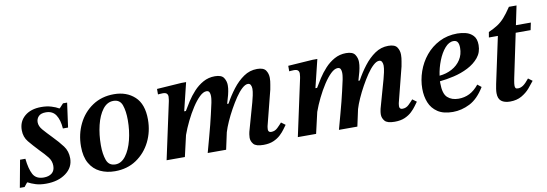

<svg xmlns="http://www.w3.org/2000/svg" viewBox="-53 -910 3540 1242"><g transform="rotate(-10 1717.5 -289.5)"><path d="M170 14Q130 14 101.5 5Q73 -4 53 -15H49L28 11H-3L30 -168H65Q72 -101 91.5 -64.5Q111 -28 162 -28Q195 -28 215 -44Q235 -60 235 -92Q235 -124 215 -149.5Q195 -175 162 -208Q127 -245 100.5 -277Q74 -309 74 -354Q74 -411 114.5 -445.5Q155 -480 224 -480Q260 -480 289.5 -471Q319 -462 337 -451H341L367 -479H394L372 -319H338Q334 -376 312.5 -408.5Q291 -441 247 -441Q214 -441 199 -425Q184 -409 184 -387Q184 -361 205.5 -336Q227 -311 262 -275Q300 -236 325.5 -202Q351 -168 351 -121Q351 -61 300 -23.5Q249 14 170 14Z M623 12Q569 12 526 -8.5Q483 -29 458 -72.5Q433 -116 433 -184Q433 -264 466 -331.5Q499 -399 559.5 -439.5Q620 -480 701 -480Q784 -480 837 -431Q890 -382 890 -281Q890 -202 857 -135.5Q824 -69 764 -28.5Q704 12 623 12ZM633 -31Q672 -31 701 -69.5Q730 -108 745.5 -169.5Q761 -231 761 -300Q761 -359 747 -398.5Q733 -438 690 -438Q649 -438 620 -400Q591 -362 576 -300.5Q561 -239 561 -169Q561 -111 575.5 -71Q590 -31 633 -31Z M1598 11Q1549 11 1533 -8Q1517 -27 1517 -50Q1517 -61 1519 -72.5Q1521 -84 1522 -88L1574 -273Q1579 -290 1584.5 -316Q1590 -342 1590 -359Q1590 -373 1584.5 -384Q1579 -395 1566 -395Q1549 -395 1527.5 -375.5Q1506 -356 1484 -323.5Q1462 -291 1441 -253Q1420 -215 1403.5 -178Q1387 -141 1378 -111L1354 0H1233Q1249 -59 1260.5 -101Q1272 -143 1280.5 -176.5Q1289 -210 1296.5 -242.5Q1304 -275 1313 -316Q1313 -317 1315.5 -331Q1318 -345 1318 -359Q1318 -374 1313 -384.5Q1308 -395 1294 -395Q1273 -395 1248.5 -371.5Q1224 -348 1199 -309.5Q1174 -271 1152 -226Q1130 -181 1115 -139L1083 0H963L1043 -371Q1043 -371 1045 -382Q1047 -393 1047 -403Q1047 -416 1039.5 -423.5Q1032 -431 1013 -431Q1005 -431 993.5 -430Q982 -429 982 -429V-465L1144 -476H1175L1130 -292H1141Q1156 -318 1176.5 -350Q1197 -382 1224.5 -412Q1252 -442 1287 -461.5Q1322 -481 1364 -481Q1408 -481 1422.5 -458.5Q1437 -436 1437 -410Q1437 -390 1433 -370Q1429 -350 1428 -347L1412 -291H1421Q1447 -339 1480 -382Q1513 -425 1553 -452.5Q1593 -480 1641 -480Q1684 -480 1698.5 -458.5Q1713 -437 1713 -409Q1713 -388 1708.5 -365Q1704 -342 1703 -334L1645 -106Q1645 -106 1643.5 -98.5Q1642 -91 1642 -83Q1642 -63 1662 -63Q1686 -63 1704 -80.5Q1722 -98 1734 -112L1761 -92Q1754 -83 1742 -66Q1730 -49 1711 -31Q1692 -13 1664.5 -1Q1637 11 1598 11Z M2460 11Q2411 11 2395 -8Q2379 -27 2379 -50Q2379 -61 2381 -72.5Q2383 -84 2384 -88L2436 -273Q2441 -290 2446.5 -316Q2452 -342 2452 -359Q2452 -373 2446.5 -384Q2441 -395 2428 -395Q2411 -395 2389.5 -375.5Q2368 -356 2346 -323.5Q2324 -291 2303 -253Q2282 -215 2265.5 -178Q2249 -141 2240 -111L2216 0H2095Q2111 -59 2122.5 -101Q2134 -143 2142.5 -176.5Q2151 -210 2158.5 -242.5Q2166 -275 2175 -316Q2175 -317 2177.5 -331Q2180 -345 2180 -359Q2180 -374 2175 -384.5Q2170 -395 2156 -395Q2135 -395 2110.5 -371.5Q2086 -348 2061 -309.5Q2036 -271 2014 -226Q1992 -181 1977 -139L1945 0H1825L1905 -371Q1905 -371 1907 -382Q1909 -393 1909 -403Q1909 -416 1901.5 -423.5Q1894 -431 1875 -431Q1867 -431 1855.5 -430Q1844 -429 1844 -429V-465L2006 -476H2037L1992 -292H2003Q2018 -318 2038.5 -350Q2059 -382 2086.5 -412Q2114 -442 2149 -461.5Q2184 -481 2226 -481Q2270 -481 2284.5 -458.5Q2299 -436 2299 -410Q2299 -390 2295 -370Q2291 -350 2290 -347L2274 -291H2283Q2309 -339 2342 -382Q2375 -425 2415 -452.5Q2455 -480 2503 -480Q2546 -480 2560.5 -458.5Q2575 -437 2575 -409Q2575 -388 2570.5 -365Q2566 -342 2565 -334L2507 -106Q2507 -106 2505.5 -98.5Q2504 -91 2504 -83Q2504 -63 2524 -63Q2548 -63 2566 -80.5Q2584 -98 2596 -112L2623 -92Q2616 -83 2604 -66Q2592 -49 2573 -31Q2554 -13 2526.5 -1Q2499 11 2460 11Z M2842 14Q2780 14 2742.5 -11Q2705 -36 2688.5 -77Q2672 -118 2672 -168Q2672 -225 2691.5 -281Q2711 -337 2748 -382Q2785 -427 2838 -454Q2891 -481 2957 -481Q2983 -481 3011.5 -474Q3040 -467 3060 -446Q3080 -425 3080 -384Q3080 -336 3052 -302Q3024 -268 2980 -245.5Q2936 -223 2886 -211.5Q2836 -200 2793 -196Q2793 -190 2793 -183Q2793 -114 2820.5 -89Q2848 -64 2893 -64Q2932 -64 2965 -80.5Q2998 -97 3027 -133L3052 -113Q3008 -41 2953.5 -13.5Q2899 14 2842 14ZM2797 -232Q2842 -236 2879 -256Q2916 -276 2937.5 -309.5Q2959 -343 2959 -387Q2959 -411 2951 -424Q2943 -437 2924 -437Q2894 -437 2867.5 -406.5Q2841 -376 2822.5 -329Q2804 -282 2797 -232Z M3218 12Q3181 12 3160.5 -4Q3140 -20 3140 -57Q3140 -69 3142.5 -85.5Q3145 -102 3148 -116L3213 -420H3154L3160 -455Q3196 -471 3220.5 -487Q3245 -503 3266.5 -527Q3288 -551 3316 -593H3366L3340 -468H3438L3428 -420H3330L3270 -134Q3270 -134 3266.5 -115.5Q3263 -97 3263 -84Q3263 -75 3266.5 -69Q3270 -63 3282 -63Q3300 -63 3317 -74.5Q3334 -86 3357 -115L3384 -95Q3369 -75 3347.5 -50Q3326 -25 3294 -6.5Q3262 12 3218 12Z"/></g></svg>

Font: STIX Two Text SemiBold
Style: Italic
Weight: 600
Italic angle: -12°
Designer: Ross Mills, John Hudson & Paul Hanslow, Tiro Typeworks Ltd; with prior portions MicroPress Inc. and Coen Hoffman, Elsevi
Foundry: Tiro Typeworks Ltd
Version: Version 2.13 b171